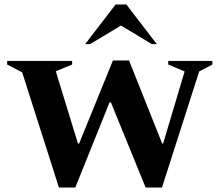

<svg xmlns="http://www.w3.org/2000/svg" viewBox="-20 -832 979 857"><path d="M243 5 79 -509 12 -544V-560H302V-544L229 -514L328 -191H333L484 -562H556L704 -191H708L804 -513L731 -544V-560H928V-544L869 -513L703 5H630L475 -375H469L316 5ZM360 -635 496 -812H544L680 -635H658L520 -718L382 -635Z"/></svg>

Font: Spectral SC
Style: Bold
Weight: 700
Designer: Jean-Baptiste Levee
Foundry: Production Type
Version: Version 2.001